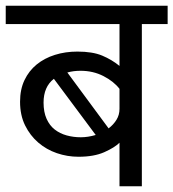

<svg xmlns="http://www.w3.org/2000/svg" viewBox="-30 -650 605 670"><path d="M240 -470Q293 -470 326.5 -456Q360 -442 387 -420V-566H-10V-630H555V-566H465V0H387V-152Q370 -135 334 -119Q298 -103 244 -103Q205 -103 168.5 -115.5Q132 -128 103.5 -152.5Q75 -177 57.5 -212.5Q40 -248 40 -295Q40 -338 55.5 -370.5Q71 -403 98 -425Q125 -447 161.5 -458.5Q198 -470 240 -470ZM122 -292Q122 -259 132.5 -235.5Q143 -212 161 -198Q179 -184 202.5 -177.5Q226 -171 252 -171Q277 -171 304 -179L158 -375Q122 -347 122 -292ZM387 -340Q367 -366 331 -384.5Q295 -403 251 -403Q226 -403 205 -397L349 -202Q366 -215 376.5 -232Q387 -249 387 -270Z"/></svg>

Font: Ek Mukta
Style: Regular
Weight: 400
Designer: Girish Dalvi and Yashodeep Gholap
Foundry: Ek Type
Version: Version 2.538;PS 1.001;hotconv 16.6.51;makeotf.lib2.5.65220;